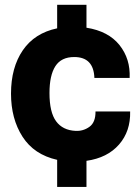

<svg xmlns="http://www.w3.org/2000/svg" viewBox="-20 -654 567 776"><path d="M211 101.5V-8Q117.5 -29 71 -101.5Q24.5 -174 24.5 -275.5Q24.5 -381 72.2 -450.8Q120 -520.5 211 -539.5V-634.5H329.5V-542Q418 -528 462.8 -472Q507.5 -416 504 -339H361.5Q358.5 -423.5 280 -423.5Q227.5 -423.5 203.8 -386.5Q180 -349.5 180 -278Q180 -200 206.8 -163.8Q233.5 -127.5 285.5 -125Q316.5 -123.5 341.5 -141.5Q366.5 -159.5 366 -203.5H506Q508 -123.5 461 -69.8Q414 -16 329.5 -4V101.5Z"/></svg>

Font: Spline Sans
Style: Bold
Weight: 700
Designer: Eben Sorkin, Mirko Velimirovic
Foundry: Sorkin Type
Version: Version 1.000; ttfautohint (v1.8.3)